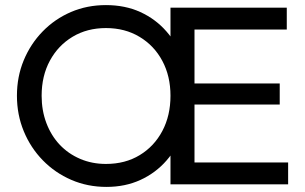

<svg xmlns="http://www.w3.org/2000/svg" viewBox="-20 -724 1197 754"><path d="M398 10Q324 10 260.1 -17.6Q196.2 -45.2 148.2 -94.4Q100.2 -143.5 73.4 -208.5Q46.5 -273.5 46.5 -348Q46.5 -422.8 73.2 -487.2Q100 -551.8 147.6 -600.6Q195.2 -649.5 258.6 -676.8Q322 -704 396 -704Q471 -704 530.9 -676.8Q590.8 -649.5 633.6 -600.6Q676.5 -551.8 699.4 -486.8Q722.2 -421.8 722.2 -347Q722.2 -272.5 699.4 -207.5Q676.5 -142.5 634.1 -93.9Q591.8 -45.2 531.9 -17.6Q472 10 398 10ZM396 -80.2Q471.8 -80.2 528.6 -114.8Q585.5 -149.2 617.5 -209.6Q649.5 -270 649.5 -348Q649.5 -425 617.5 -484.9Q585.5 -544.8 528.2 -579.2Q471 -613.8 396 -613.8Q322.2 -613.8 265.4 -579.8Q208.5 -545.8 176 -485.9Q143.5 -426 143.5 -348Q143.5 -290 162.2 -240.6Q181 -191.2 214.6 -155.6Q248.2 -120 294.8 -100.1Q341.2 -80.2 396 -80.2ZM649.5 0V-694H743.8V0ZM713.2 0V-86H1111.5V0ZM713.2 -313.5V-396.2H1078.5V-313.5ZM713.2 -608V-694H1106.2V-608Z"/></svg>

Font: Marine Company Thin
Style: Regular
Weight: 100
Designer: Rodrigo Fuenzalida
Foundry: fragTYPE
Version: Version 1.000